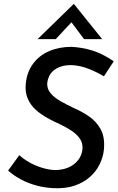

<svg xmlns="http://www.w3.org/2000/svg" viewBox="-20 -970 610 996"><path d="M519 -574Q483 -596 439.5 -613Q396 -630 355 -632Q322 -633 298.5 -625.5Q275 -618 259 -605Q243 -592 235 -575Q227 -558 225 -540Q223 -510 242 -487Q261 -464 293.5 -445.5Q326 -427 362 -410Q404 -392 442 -366Q480 -340 502.5 -299Q525 -258 519 -193Q515 -155 497 -118Q479 -81 446.5 -52Q414 -23 367 -7Q320 9 258 6Q212 4 169.5 -7.5Q127 -19 90 -38.5Q53 -58 22 -85L80 -165Q102 -145 132 -128Q162 -111 195.5 -100.5Q229 -90 261 -88Q300 -87 332 -100Q364 -113 384.5 -138.5Q405 -164 408 -198Q410 -229 393.5 -252Q377 -275 349.5 -293Q322 -311 290 -326Q258 -340 225.5 -358Q193 -376 166 -400Q139 -424 124 -458Q109 -492 114 -538Q120 -597 152 -640Q184 -683 235.5 -705Q287 -727 351 -727Q400 -724 439.5 -713.5Q479 -703 511 -687Q543 -671 570 -652ZM416 -767 342 -866 369 -874 269 -767H175L363 -950L510 -767Z"/></svg>

Font: Josefin Sans Medium
Style: Italic
Weight: 500
Italic angle: -7°
Designer: Santiago Orozco
Foundry: Typemade
Version: Version 2.000